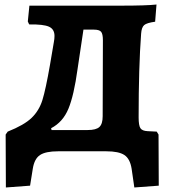

<svg xmlns="http://www.w3.org/2000/svg" viewBox="-20 -669 749 849"><path d="M682 152 574 160 562 77Q555 33 530 16.5Q505 0 450 0H237Q182 0 157 16.5Q132 33 125 77L113 152L6 160L5 -74L14 -87Q87 -116 120 -148Q153 -180 167.5 -226.5Q182 -273 201 -382L218 -482Q221 -497 221 -510Q221 -540 196.5 -551Q172 -562 109 -561L103 -574L110 -644H517Q627 -644 672 -649L666 -573Q629 -568 617.5 -558Q606 -548 604 -520Q593 -372 593 -150Q593 -114 601 -102Q609 -90 633 -89L673 -87L681 -74ZM435 -491Q435 -519 427 -528.5Q419 -538 395 -538H349L323 -364Q307 -247 282.5 -188Q258 -129 206 -102L208 -94H368Q405 -94 419.5 -107.5Q434 -121 434 -155Z"/></svg>

Font: Alegreya ExtraBold
Style: Regular
Weight: 800
Designer: Juan Pablo del Peral
Foundry: Huerta Tipografica
Version: Version 2.007; ttfautohint (v1.6)